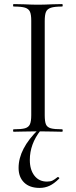

<svg xmlns="http://www.w3.org/2000/svg" viewBox="-20 -645 372 940"><path d="M284 -12Q287 -12 287 -6Q287 0 284 0Q254 0 236 -1L165 -2L96 -1Q78 0 47 0Q44 0 44 -6Q44 -12 47 -12Q85 -12 102.5 -17Q120 -22 126.5 -36.5Q133 -51 133 -81V-544Q133 -574 126.5 -588Q120 -602 102.5 -607.5Q85 -613 47 -613Q44 -613 44 -619Q44 -625 47 -625L96 -624Q138 -622 165 -622Q195 -622 237 -624L284 -625Q287 -625 287 -619Q287 -613 284 -613Q247 -613 229 -607Q211 -601 205 -586.5Q199 -572 199 -542V-81Q199 -50 205 -36Q211 -22 228.5 -17Q246 -12 284 -12ZM71 177Q71 83 169 -12L179 -7Q126 60 126 138Q126 186 148.5 215Q171 244 210 244Q227 244 237 239Q247 234 262 222H264Q267 222 269.5 225Q272 228 269 230Q245 254 222.5 264.5Q200 275 174 275Q125 275 98 248.5Q71 222 71 177Z"/></svg>

Font: Cormorant Infant
Style: Regular
Weight: 400
Designer: Christian Thalmann (Catharsis Fonts)
Foundry: Catharsis Fonts
Version: Version 4.000